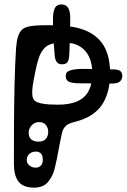

<svg xmlns="http://www.w3.org/2000/svg" viewBox="-20 -820 583 884"><path d="M135 -452Q129.5 -422 128.5 -403.2Q127.5 -384.5 130.2 -373.8Q133 -363 139 -357Q149 -347.5 175.8 -342.8Q202.5 -338 246 -338Q302 -338 337 -354Q372 -370 388.5 -402Q405 -434 405 -482Q405 -527.5 389.8 -559.2Q374.5 -591 345.8 -607.5Q317 -624 276 -624Q242.5 -624 221 -618.8Q199.5 -613.5 186 -600Q177 -591 170 -579Q163 -567 157.5 -549.8Q152 -532.5 146.5 -508.5Q141 -484.5 135 -452ZM44 -66Q44 -157.5 44.5 -250.8Q45 -344 47 -432.5Q49 -521 54 -599Q56.5 -632 62.8 -651.5Q69 -671 80 -682Q89 -691 103.8 -695.8Q118.5 -700.5 142.8 -702.2Q167 -704 204 -704Q295.5 -704 348.5 -688.5Q401.5 -673 435 -639Q460.5 -613.5 473.8 -574Q487 -534.5 487 -482Q487 -426.5 472.2 -384Q457.5 -341.5 432 -316Q407.5 -291.5 379 -278.2Q350.5 -265 321 -258Q306 -254.5 294.8 -248.5Q283.5 -242.5 276 -232.2Q268.5 -222 265 -206Q256 -165 248.2 -122.2Q240.5 -79.5 232 -45Q224 -10.5 202 16.8Q180 44 135 44Q85.5 43 64.8 15.5Q44 -12 44 -66ZM224 -738.5Q224.5 -766.5 232.8 -783Q241 -799.5 262.5 -799.5Q284.5 -799.5 293.8 -783.8Q303 -768 303.5 -738.5Q303.5 -711.5 302.8 -681Q302 -650.5 301 -621Q300 -591.5 299 -567.5Q298 -544.5 290.8 -534.2Q283.5 -524 265 -524Q248 -524 240.8 -535.5Q233.5 -547 232 -562.5Q230 -588 227.8 -618.5Q225.5 -649 224.5 -680.2Q223.5 -711.5 224 -738.5ZM498 -500.5Q524.5 -500.5 533.5 -493.2Q542.5 -486 543 -473Q544 -459 535 -447.8Q526 -436.5 501 -435.5Q495 -435.5 473 -435.5Q451 -435.5 424 -435.8Q397 -436 375 -436.2Q353 -436.5 346.5 -436.5Q317 -436.5 300.2 -442.5Q283.5 -448.5 282.5 -468Q282 -488.5 300 -494.8Q318 -501 345.5 -502.5Q352 -503 373.8 -502.8Q395.5 -502.5 422 -502Q448.5 -501.5 470 -501Q491.5 -500.5 498 -500.5ZM74 -74Q84 -74 89 -66.2Q94 -58.5 94 -42Q94 -21 89 -15Q84 -9 77 -9Q75 -9 72.8 -9Q70.5 -9 68 -9L67 -74Q68.5 -74 70.5 -74Q72.5 -74 74 -74ZM157 -168Q181 -168 191.5 -181Q202 -194 202 -214Q202 -231.5 191 -244.8Q180 -258 160 -258Q140 -258 126 -243Q112 -228 112 -209.5Q112 -188 124.2 -178Q136.5 -168 157 -168ZM145 -48Q157.5 -48 167.2 -56.8Q177 -65.5 177 -84Q177 -103.5 168.8 -112.8Q160.5 -122 145 -122Q126.5 -122 114.8 -111Q103 -100 103 -83Q103 -69 115 -58.5Q127 -48 145 -48ZM433 -414Q442 -414 447.5 -404.8Q453 -395.5 452 -385Q451.5 -374 447 -365Q442.5 -356 435 -356Q433 -356 431.2 -356Q429.5 -356 427 -356Q416 -356 410 -364.8Q404 -373.5 404 -384Q404 -395.5 409 -404.8Q414 -414 422 -414Q424.5 -414 427.2 -414Q430 -414 433 -414Z"/></svg>

Font: Kablammo
Style: Regular
Weight: 400
Designer: Travis Kochel, Lizy Gershenzon, Daria Petrova, Ethan Cohen
Foundry: Vectro Type Foundry
Version: Version 1.002